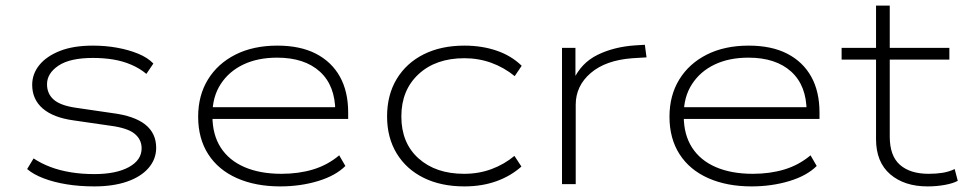

<svg xmlns="http://www.w3.org/2000/svg" viewBox="-20 -658 3442 686"><path d="M317 8Q264 8 218 0.5Q172 -7 135.5 -21Q99 -35 77 -54L100 -92Q127 -74 160 -61.5Q193 -49 232.5 -42.5Q272 -36 317 -36Q395 -36 440.5 -61Q486 -86 486 -128Q486 -160 460.5 -180.5Q435 -201 373 -209L242 -228Q170 -238 132.5 -270.5Q95 -303 95 -355Q95 -394 120.5 -425.5Q146 -457 194 -476Q242 -495 312 -495Q357 -495 398.5 -487.5Q440 -480 474 -466Q508 -452 528 -431L503 -394Q479 -414 448.5 -427Q418 -440 384 -445.5Q350 -451 312 -451Q230 -451 189 -423.5Q148 -396 148 -357Q148 -323 172 -302Q196 -281 251 -273L381 -254Q460 -244 499 -213Q538 -182 538 -130Q538 -89 510.5 -57.5Q483 -26 433.5 -9Q384 8 317 8Z M981 8Q893 8 826.5 -21.5Q760 -51 724 -107Q688 -163 688 -241Q688 -317 723 -374Q758 -431 821.5 -463Q885 -495 971 -495Q1053 -495 1109 -466Q1165 -437 1194.5 -384Q1224 -331 1224 -256V-233H718V-275H1202L1178 -259Q1178 -352 1123 -402Q1068 -452 970 -452Q901 -452 849.5 -427.5Q798 -403 768.5 -357.5Q739 -312 739 -250V-243Q739 -177 768.5 -131Q798 -85 853.5 -61Q909 -37 986 -37Q1047 -37 1098.5 -52.5Q1150 -68 1192 -103L1214 -65Q1179 -30 1116 -11Q1053 8 981 8Z M1639 8Q1556 8 1494 -22.5Q1432 -53 1397.5 -109.5Q1363 -166 1363 -242Q1363 -319 1397.5 -376Q1432 -433 1494 -464Q1556 -495 1639 -495Q1702 -495 1754.5 -477Q1807 -459 1844 -423L1819 -386Q1781 -417 1735.5 -433.5Q1690 -450 1639 -450Q1537 -450 1475.5 -393Q1414 -336 1414 -242Q1414 -147 1475.5 -92Q1537 -37 1638 -37Q1691 -37 1736.5 -54Q1782 -71 1818 -101L1843 -63Q1805 -29 1753.5 -10.5Q1702 8 1639 8Z M1988 0V-487H2036V-371H2028Q2056 -433 2115 -462Q2174 -491 2251 -496L2284 -498L2290 -453L2240 -450Q2144 -443 2090.5 -397Q2037 -351 2037 -284V0Z M2665 8Q2577 8 2510.5 -21.5Q2444 -51 2408 -107Q2372 -163 2372 -241Q2372 -317 2407 -374Q2442 -431 2505.5 -463Q2569 -495 2655 -495Q2737 -495 2793 -466Q2849 -437 2878.5 -384Q2908 -331 2908 -256V-233H2402V-275H2886L2862 -259Q2862 -352 2807 -402Q2752 -452 2654 -452Q2585 -452 2533.5 -427.5Q2482 -403 2452.5 -357.5Q2423 -312 2423 -250V-243Q2423 -177 2452.5 -131Q2482 -85 2537.5 -61Q2593 -37 2670 -37Q2731 -37 2782.5 -52.5Q2834 -68 2876 -103L2898 -65Q2863 -30 2800 -11Q2737 8 2665 8Z M3294 8Q3211 8 3160.5 -35.5Q3110 -79 3110 -161V-445H2987V-487H3110V-638H3159V-487H3372V-445H3159V-170Q3159 -101 3195.5 -69Q3232 -37 3298 -37Q3324 -37 3347 -40.5Q3370 -44 3391 -54L3402 -12Q3386 -3 3356.5 2.5Q3327 8 3294 8Z"/></svg>

Font: Nunito Sans 10pt Expanded ExtraLight
Style: Regular
Weight: 250
Width: 7
Designer: Vernon Adams
Foundry: Vernon Adams
Version: Version 3.101;gftools[0.9.27]